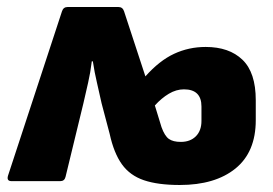

<svg xmlns="http://www.w3.org/2000/svg" viewBox="-20 -517 778 548"><path d="M493 11Q431 11 391 -2.5Q351 -16 328 -48Q305 -80 293 -135L270 -222Q263 -255 256.5 -282Q250 -309 245 -342H242Q238 -309 231.5 -281Q225 -253 218 -222L167 -12Q164 0 152 0H13Q-2 0 3 -16L157 -485Q161 -497 173 -497H318Q330 -497 334 -485L395 -299Q435 -344 477 -363.5Q519 -383 567 -383Q634 -383 672 -346.5Q710 -310 710 -231V-174Q710 -83 652 -36Q594 11 493 11ZM496 -112Q523 -112 539 -128Q555 -144 555 -172V-213Q555 -262 505 -262Q483 -262 462 -249.5Q441 -237 422 -216L441 -154Q450 -129 462 -120.5Q474 -112 496 -112Z"/></svg>

Font: Sofia Sans Semi Condensed Black
Style: Regular
Weight: 900
Designer: Botio Nikoltchev, Ani Petrova
Foundry: lettersoup
Version: Version 4.100; ttfautohint (v1.8.4.7-5d5b)